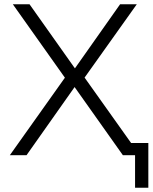

<svg xmlns="http://www.w3.org/2000/svg" viewBox="-20 -725 713 897"><path d="M611 152V0H567V-57H673V152ZM26 0 291 -373V-351L40 -705H118L334 -400H326L541 -705H619L367 -351V-374L633 0H554L323 -326H334L104 0Z"/></svg>

Font: Nunito Sans 9pt Light
Style: Regular
Weight: 300
Version: Version 3.101;gftools[0.9.27]